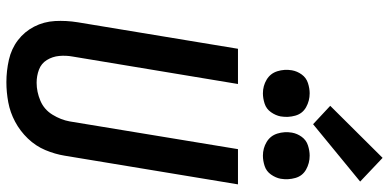

<svg xmlns="http://www.w3.org/2000/svg" viewBox="-336 -904 1247 616"><g transform="rotate(90 288.0 -595.5)"><path d="M243 8Q275 8 307.5 2Q340 -4 370 -20Q400 -36 424 -61Q448 -86 461 -117Q474 -148 479 -179L571 -735H458L369 -195Q364 -167 347.5 -140Q331 -113 302.5 -101Q274 -89 245 -89Q223 -89 203 -96.5Q183 -104 172 -122Q161 -140 159 -161.5Q157 -183 161 -205L249 -735H136L51 -221Q45 -184 47 -148Q49 -112 65 -81Q81 -50 108.5 -29Q136 -8 171.5 0Q207 8 243 8ZM479 -815Q495 -815 512 -820.5Q529 -826 539.5 -841Q550 -856 553 -872Q557 -896 550.5 -919Q544 -942 523.5 -953.5Q503 -965 479 -965Q463 -965 446 -959.5Q429 -954 418.5 -939.5Q408 -925 405 -908Q401 -884 408 -861.5Q415 -839 435 -827Q455 -815 479 -815ZM279 -815Q295 -815 312 -820.5Q329 -826 339.5 -841Q350 -856 353 -872Q357 -896 350.5 -919Q344 -942 323.5 -953.5Q303 -965 279 -965Q263 -965 246 -959.5Q229 -954 218.5 -939.5Q208 -925 205 -908Q201 -884 208 -861.5Q215 -839 235 -827Q255 -815 279 -815ZM378 -976 562 -1127 486 -1199 319 -1031Z"/></g></svg>

Font: Iosevka Sparkle SmBdObl
Style: Regular
Weight: 600
Italic angle: -9°
Designer: Belleve Invis
Foundry: Belleve Invis
Version: Version 4.5.0; ttfautohint (v1.8.3)